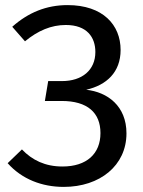

<svg xmlns="http://www.w3.org/2000/svg" viewBox="-20 -721 561 753"><path d="M10 -81C66 -18 145 12 230 12C372 12 476 -72 476 -198C476 -305 402 -360 318 -369C398 -387 453 -438 453 -525C453 -623 384 -701 245 -701C162 -701 91 -672 28 -616L78 -559C129 -601 181 -623 238 -623C321 -623 354 -575 354 -517C354 -446 302 -403 223 -403H169L156 -325H222C323 -325 374 -279 374 -199C374 -118 320 -68 225 -68C157 -68 106 -93 66 -135Z"/></svg>

Font: FiraGO Unicode
Style: Regular
Weight: 400
Designer: bBox Type
Foundry: bBox Type GmbH
Version: Version 1.001;PS 001.001;hotconv 1.0.88;makeotf.lib2.5.64775